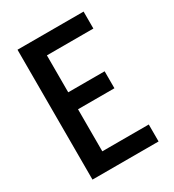

<svg xmlns="http://www.w3.org/2000/svg" viewBox="-178 -838 855 941"><g transform="rotate(-30 250.0 -367.5)"><path d="M67 0V-735H441V-639H178V-430H384V-334H178V-96H441V0Z"/></g></svg>

Font: Iosevka SS18
Style: Bold
Weight: 700
Monospace: yes
Designer: Belleve Invis
Foundry: Belleve Invis
Version: Version 25.1.1; ttfautohint (v1.8.4)